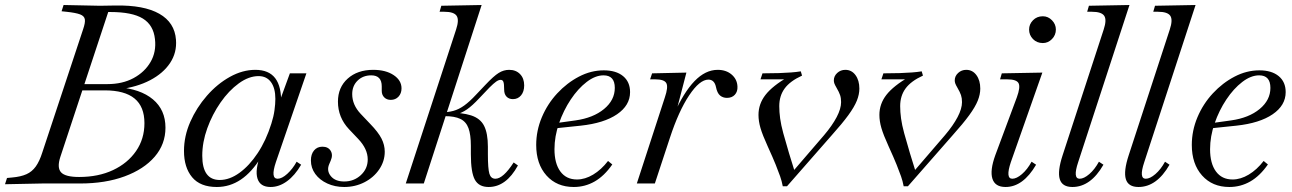

<svg xmlns="http://www.w3.org/2000/svg" viewBox="-50 -733 5162 767"><path d="M-30 3 -22 -22 -1 -24Q33 -27 55.5 -37Q78 -47 93 -68Q108 -89 119 -124L282 -616Q291 -642 289 -655.5Q287 -669 270 -675.5Q253 -682 215 -686L196 -688L204 -713L349 -710L411 -711Q525 -713 586.5 -678Q648 -643 653 -574Q657 -523 629.5 -481.5Q602 -440 549.5 -412.5Q497 -385 425 -376L419 -385Q511 -378 561 -336Q611 -294 611 -223Q611 -157 568 -107Q525 -57 448 -28.5Q371 0 270 0H119ZM266 -26Q343 -26 401.5 -53.5Q460 -81 493.5 -129.5Q527 -178 527 -241Q527 -307 487.5 -339.5Q448 -372 368 -372H272L280 -397H379Q439 -397 483.5 -421Q528 -445 551.5 -485.5Q575 -526 569 -577Q563 -633 520.5 -659Q478 -685 391 -685H351L387 -699L191 -106Q177 -63 194 -44.5Q211 -26 266 -26Z M816 14Q750 14 717.5 -25Q685 -64 685 -130Q685 -189 710 -246Q735 -303 776.5 -350.5Q818 -398 868.5 -426Q919 -454 970 -454Q1024 -454 1049.5 -420.5Q1075 -387 1073 -319L1063 -317L1108 -440H1174L1052 -85Q1030 -19 1059 -19Q1076 -19 1097.5 -38.5Q1119 -58 1135 -87L1153 -75Q1128 -32 1096.5 -9Q1065 14 1031 14Q989 14 978.5 -20Q968 -54 991 -116L993 -105Q956 -45 912 -15.5Q868 14 816 14ZM828 -14Q867 -14 906.5 -42.5Q946 -71 979.5 -121.5Q1013 -172 1034 -239Q1043 -267 1046.5 -292.5Q1050 -318 1050 -338Q1050 -381 1032.5 -405Q1015 -429 983 -429Q944 -429 904 -400Q864 -371 831 -323.5Q798 -276 778 -220.5Q758 -165 758 -111Q758 -14 828 -14Z M1325 14Q1288 14 1257.5 0Q1227 -14 1209.5 -38Q1192 -62 1192 -92Q1192 -117 1204.5 -132Q1217 -147 1238 -147Q1261 -147 1271 -130.5Q1281 -114 1271 -91L1265 -77Q1254 -51 1271.5 -29.5Q1289 -8 1325 -8Q1364 -8 1391.5 -33.5Q1419 -59 1419 -96Q1419 -138 1381 -178L1344 -217Q1300 -264 1300 -327Q1300 -384 1339 -419Q1378 -454 1441 -454Q1491 -454 1522.5 -433Q1554 -412 1554 -380Q1554 -360 1542 -347Q1530 -334 1511 -334Q1495 -334 1485 -344Q1475 -354 1475 -370V-388Q1475 -432 1433 -432Q1400 -432 1378.5 -411Q1357 -390 1357 -357Q1357 -314 1391 -278L1429 -238Q1461 -205 1474 -179.5Q1487 -154 1487 -127Q1487 -89 1465 -56.5Q1443 -24 1406 -5Q1369 14 1325 14Z M1571 0 1772 -615Q1785 -654 1774 -670Q1763 -686 1725 -686H1706L1713 -710L1874 -713L1643 0ZM1902 14Q1863 14 1847 -15Q1831 -44 1831 -117V-150Q1831 -195 1821.5 -221Q1812 -247 1789 -258Q1766 -269 1727 -269L1729 -284Q1795 -284 1832 -272Q1869 -260 1884 -230Q1899 -200 1899 -147V-117Q1899 -59 1905 -39Q1911 -19 1929 -19Q1960 -19 2002 -84L2019 -72Q1972 14 1902 14ZM1709 -270V-284Q1739 -284 1761 -290Q1783 -296 1804.5 -311.5Q1826 -327 1852 -355L1889 -394Q1922 -429 1942 -441.5Q1962 -454 1984 -454Q2011 -454 2027.5 -437Q2044 -420 2044 -392Q2044 -367 2031.5 -352Q2019 -337 1999 -337Q1983 -337 1973.5 -347Q1964 -357 1964 -375Q1964 -398 1961 -406Q1958 -414 1950 -414Q1942 -414 1932 -407Q1922 -400 1905 -383L1864 -340Q1837 -311 1815.5 -296Q1794 -281 1770 -275.5Q1746 -270 1709 -270Z M2242 14Q2174 14 2133 -32Q2092 -78 2092 -154Q2092 -211 2114.5 -264.5Q2137 -318 2176 -360Q2215 -402 2263 -427Q2311 -452 2362 -452Q2411 -452 2439 -429Q2467 -406 2467 -365Q2467 -312 2415 -276.5Q2363 -241 2270 -231L2174 -221L2177 -242L2249 -252Q2320 -262 2363 -297.5Q2406 -333 2406 -382Q2406 -432 2361 -432Q2328 -432 2293.5 -405.5Q2259 -379 2230 -335.5Q2201 -292 2183 -240Q2165 -188 2165 -137Q2165 -80 2188.5 -48Q2212 -16 2255 -16Q2287 -16 2319.5 -35.5Q2352 -55 2379 -90L2396 -76Q2364 -30 2325.5 -8Q2287 14 2242 14Z M2494 0 2606 -344Q2620 -385 2612 -400.5Q2604 -416 2568 -416H2547L2555 -440L2692 -443L2646 -266L2641 -274Q2681 -364 2724.5 -409Q2768 -454 2817 -454Q2851 -454 2873 -435Q2895 -416 2896 -387Q2897 -367 2885.5 -354.5Q2874 -342 2854 -342Q2838 -342 2826.5 -351.5Q2815 -361 2810 -386Q2807 -400 2799.5 -407.5Q2792 -415 2780 -415Q2745 -415 2703 -352Q2661 -289 2626 -182L2566 0Z M3077 11Q3073 -10 3066.5 -28.5Q3060 -47 3049 -74.5Q3038 -102 3017 -148Q2996 -194 2988 -221.5Q2980 -249 2980 -274Q2980 -318 3008 -354Q3036 -390 3100 -427L3112 -416H2988L2996 -440Q3035 -440 3062 -441Q3089 -442 3109.5 -443.5Q3130 -445 3149 -448L3154 -431Q3106 -409 3084.5 -379.5Q3063 -350 3063 -309Q3063 -286 3066.5 -260Q3070 -234 3079 -201Q3088 -168 3102 -121L3128 -37L3107 -36L3242 -193Q3275 -232 3292.5 -265.5Q3310 -299 3310 -325Q3310 -341 3306 -353Q3302 -365 3292 -382Q3285 -394 3283 -400Q3281 -406 3281 -412Q3281 -429 3294.5 -441.5Q3308 -454 3327 -454Q3352 -454 3367.5 -433Q3383 -412 3383 -379Q3383 -356 3373 -331Q3363 -306 3339 -273Q3315 -240 3272 -192L3094 11Z M3560 11Q3556 -10 3549.5 -28.5Q3543 -47 3532 -74.5Q3521 -102 3500 -148Q3479 -194 3471 -221.5Q3463 -249 3463 -274Q3463 -318 3491 -354Q3519 -390 3583 -427L3595 -416H3471L3479 -440Q3518 -440 3545 -441Q3572 -442 3592.5 -443.5Q3613 -445 3632 -448L3637 -431Q3589 -409 3567.5 -379.5Q3546 -350 3546 -309Q3546 -286 3549.5 -260Q3553 -234 3562 -201Q3571 -168 3585 -121L3611 -37L3590 -36L3725 -193Q3758 -232 3775.5 -265.5Q3793 -299 3793 -325Q3793 -341 3789 -353Q3785 -365 3775 -382Q3768 -394 3766 -400Q3764 -406 3764 -412Q3764 -429 3777.5 -441.5Q3791 -454 3810 -454Q3835 -454 3850.5 -433Q3866 -412 3866 -379Q3866 -356 3856 -331Q3846 -306 3822 -273Q3798 -240 3755 -192L3577 11Z M3967 14Q3925 14 3914.5 -19Q3904 -52 3926 -113L4012 -344Q4027 -385 4019 -400.5Q4011 -416 3974 -416H3945L3952 -440L4114 -443L3988 -85Q3966 -19 3994 -19Q4011 -19 4032.5 -37.5Q4054 -56 4071 -87L4089 -75Q4037 14 3967 14ZM4116 -561Q4092 -561 4076.5 -577Q4061 -593 4061 -615Q4061 -636 4076.5 -652Q4092 -668 4116 -668Q4137 -668 4152.5 -652Q4168 -636 4168 -615Q4168 -593 4152.5 -577Q4137 -561 4116 -561Z M4234 14Q4193 14 4183.5 -17.5Q4174 -49 4195 -113L4359 -615Q4372 -654 4361 -670Q4350 -686 4312 -686H4293L4300 -710L4462 -713L4257 -85Q4235 -19 4263 -19Q4280 -19 4301.5 -37.5Q4323 -56 4340 -87L4358 -75Q4307 14 4234 14Z M4498 14Q4457 14 4447.5 -17.5Q4438 -49 4459 -113L4623 -615Q4636 -654 4625 -670Q4614 -686 4576 -686H4557L4564 -710L4726 -713L4521 -85Q4499 -19 4527 -19Q4544 -19 4565.5 -37.5Q4587 -56 4604 -87L4622 -75Q4571 14 4498 14Z M4861 14Q4793 14 4752 -32Q4711 -78 4711 -154Q4711 -211 4733.5 -264.5Q4756 -318 4795 -360Q4834 -402 4882 -427Q4930 -452 4981 -452Q5030 -452 5058 -429Q5086 -406 5086 -365Q5086 -312 5034 -276.5Q4982 -241 4889 -231L4793 -221L4796 -242L4868 -252Q4939 -262 4982 -297.5Q5025 -333 5025 -382Q5025 -432 4980 -432Q4947 -432 4912.5 -405.5Q4878 -379 4849 -335.5Q4820 -292 4802 -240Q4784 -188 4784 -137Q4784 -80 4807.5 -48Q4831 -16 4874 -16Q4906 -16 4938.5 -35.5Q4971 -55 4998 -90L5015 -76Q4983 -30 4944.5 -8Q4906 14 4861 14Z"/></svg>

Font: Baskervville
Style: Italic
Weight: 400
Italic angle: -18°
Designer: ANRT
Foundry: ANRT
Version: Version 1.100